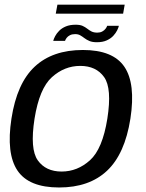

<svg xmlns="http://www.w3.org/2000/svg" viewBox="-20 -818 641 842"><path d="M239.2 4.2Q371.5 4.2 449.6 -69.4Q527.6 -142.9 551.9 -297.8Q575.5 -451.3 525.5 -525.1Q475.6 -598.8 343.4 -598.8Q210.6 -598.8 132.3 -525.8Q54 -452.9 30.2 -297.8Q6.6 -144.5 56.6 -70.1Q106.5 4.2 239.2 4.2ZM250.2 -65.7Q180.8 -65.7 145.7 -114.8Q110.7 -163.9 131.4 -297.3Q152.6 -430.1 207.6 -479.5Q262.5 -529 331.9 -529Q401.6 -529 436.6 -479.9Q471.7 -430.9 450.7 -297.3Q429.5 -164.7 374.6 -115.2Q319.6 -65.7 250.2 -65.7ZM404.7 -632.8Q430.4 -632.8 448.1 -640.9Q465.9 -649 476.9 -661Q488 -673.1 493.8 -685Q499.7 -697 501.3 -704.8H450Q448.5 -699.3 443 -692.1Q437.6 -684.8 428.3 -679.8Q419 -674.9 407 -674.9Q391.6 -674.9 381.4 -680Q371.3 -685.2 362.5 -692.3Q353.6 -699.3 342.2 -704.5Q330.7 -709.6 311.9 -709.6Q286.7 -709.6 268.7 -702.1Q250.7 -694.5 239.3 -682.8Q228 -671.2 221.8 -659.4Q215.6 -647.7 213.4 -638.8H265.2Q266.9 -644.6 272.1 -651.7Q277.3 -658.8 286.7 -663.6Q296.2 -668.4 309.6 -668.4Q322.9 -668.4 332 -663Q341.2 -657.7 350.5 -650.6Q359.8 -643.5 372.3 -638.2Q384.7 -632.8 404.7 -632.8ZM224.5 -758H519.9L526.8 -797.5H231.8Z"/></svg>

Font: Anybody Thin
Style: Italic
Weight: 100
Italic angle: -10°
Designer: Tyler Finck
Foundry: Etcetera Type Company
Version: Version 1.114;gftools[0.9.25]